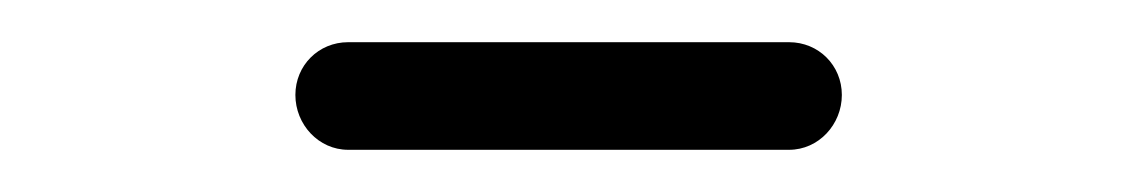

<svg xmlns="http://www.w3.org/2000/svg" viewBox="-20 -671 540 91"><path d="M354 -600C368 -600 379 -612 379 -626C379 -640 368 -651 354 -651H145C131 -651 120 -640 120 -626C120 -612 131 -600 145 -600Z"/></svg>

Font: Comic Neue
Style: Normal
Weight: 400
Designer: Craig Rozynski
Foundry: Craig Rozynski
Version: Version 2.003